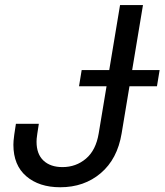

<svg xmlns="http://www.w3.org/2000/svg" viewBox="-20 -748 666 777"><path d="M223.6 9.8Q138.2 9.8 86.2 -34.9Q34.2 -79.6 34.2 -162.1Q34.2 -169.4 34.9 -178.5Q35.6 -187.5 37.8 -203.6Q40 -219.7 44.4 -247.1H137.2Q133.3 -221.7 131.1 -207.8Q128.9 -193.8 128.4 -186.8Q127.9 -179.7 127.9 -174.3Q127.9 -124.5 156 -98.1Q184.1 -71.8 232.9 -71.8Q287.6 -71.8 327.9 -106Q368.2 -140.1 379.4 -208L465.8 -727.5H558.6L472.2 -208Q455.1 -104.5 387.9 -47.4Q320.8 9.8 223.6 9.8ZM299.8 -398.9 310.5 -464.4H626L615.2 -398.9Z"/></svg>

Font: Inter Variable
Style: Italic
Weight: 400
Italic angle: -9.39999°
Designer: Rasmus Andersson
Foundry: rsms
Version: Version 4.001;git-9221beed3